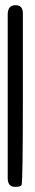

<svg xmlns="http://www.w3.org/2000/svg" viewBox="-20 -732 137 742"><path d="M38.1 -9.8Q9.8 -9.8 9.8 -43.9V-675.8Q9.8 -711.9 40 -711.9Q68.4 -711.9 68.4 -680.7V-357.4Q68.4 -34.2 63.5 -17.6Q60.5 -9.8 38.1 -9.8Z"/></svg>

Font: otype
Style: Regular
Weight: 400
Designer: ironsmith
Version: 4